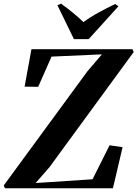

<svg xmlns="http://www.w3.org/2000/svg" viewBox="-39 -1006 734 1026"><path d="M-12.5 0 -19 -15 428.5 -625.5 505.5 -715.5 236.5 -703.5 165 -542 92.5 -543 129 -743H669L675.5 -728L226 -113.5L151.5 -28L455.5 -48L546.5 -229.5L616 -219.5L564.5 0ZM356 -797 268 -978 287 -986.5Q319.5 -963.5 350.2 -938.2Q381 -913 407 -888Q443.5 -915 488 -939.2Q532.5 -963.5 576.5 -984.5L594 -972.5L435 -797Z"/></svg>

Font: Merriweather 144pt
Style: Bold Italic
Weight: 700
Italic angle: -7.8°
Version: Version 2.101